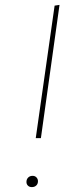

<svg xmlns="http://www.w3.org/2000/svg" viewBox="-20 -756 333 784"><path d="M147 -192H126L203 -733L223 -736ZM88 -13Q88 -24 95 -31Q102 -38 113 -38Q123 -38 129 -31.5Q135 -25 135 -16Q135 -5 128 1.5Q121 8 110 8Q100 8 94 2Q88 -4 88 -13Z"/></svg>

Font: FiraGO Thin
Style: Italic
Weight: 100
Italic angle: -8°
Designer: bBox Type GmbH
Foundry: bBox Type GmbH
Version: Version 1.001